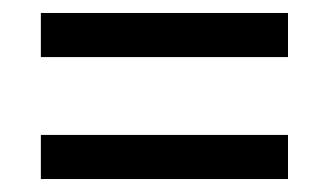

<svg xmlns="http://www.w3.org/2000/svg" viewBox="-20 -505 507 296"><path d="M43 -417H424V-485H43ZM43 -229H424V-297H43Z"/></svg>

Font: Noto Serif Condensed
Style: Bold
Weight: 700
Width: 3
Designer: Monotype Design Team
Foundry: Monotype Imaging Inc.
Version: Version 2.015